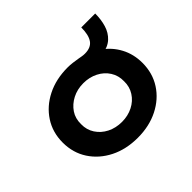

<svg xmlns="http://www.w3.org/2000/svg" viewBox="-147 -848 1062 1062"><g transform="rotate(-45 384.5 -316.5)"><path d="M385 10Q294 10 223.5 -25.5Q153 -61 112.5 -123Q72 -185 72 -265Q72 -345 112.5 -407Q153 -469 223.5 -504.5Q294 -540 385 -540Q405 -540 424 -537.5Q443 -535 461 -532Q473 -530 484 -528Q495 -526 507 -526Q554 -526 574.5 -555Q595 -584 595 -643H704Q704 -596 692 -556Q680 -516 651.5 -489.5Q623 -463 574 -456L585 -480Q637 -444 666.5 -388.5Q696 -333 696 -265Q696 -185 656 -123Q616 -61 545.5 -25.5Q475 10 385 10ZM385 -114Q432 -114 470.5 -133.5Q509 -153 531 -187.5Q553 -222 552 -265Q553 -309 531 -343.5Q509 -378 470.5 -397.5Q432 -417 385 -417Q337 -417 298.5 -397Q260 -377 237.5 -343.5Q215 -310 216 -265Q215 -222 237.5 -187.5Q260 -153 298.5 -133.5Q337 -114 385 -114Z"/></g></svg>

Font: Lexend Exa SemiBold
Style: Regular
Weight: 600
Designer: Bonnie Shaver-Troup, Thomas Jockin
Foundry: Lexend
Version: Version 1.007